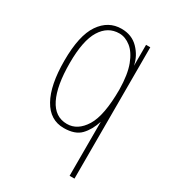

<svg xmlns="http://www.w3.org/2000/svg" viewBox="-159 -539 693 785"><g transform="rotate(30 187.5 -146.5)"><path d="M297 167V-88Q283 -44 257 -17Q231 10 178 10Q113 10 78 -52.5Q43 -115 43 -230Q43 -349 81 -404.5Q119 -460 181 -460Q230 -460 261 -428Q292 -396 300 -354V-453H320V167ZM181 -11Q231 -11 264 -64Q297 -117 297 -241Q296 -311 279.5 -354.5Q263 -398 237 -418.5Q211 -439 183 -439Q129 -439 98 -389Q67 -339 67 -233Q67 -126 95.5 -68.5Q124 -11 181 -11Z"/></g></svg>

Font: Inconsolata Condensed ExtraLight
Style: Regular
Weight: 200
Width: 3
Monospace: yes
Designer: Raph Levien, Cyreal, Brenton Simpson
Foundry: Raph Levien, Cyreal, Google
Version: Version 3.100; ttfautohint (v1.8.4.7-5d5b)